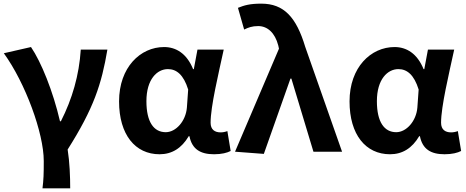

<svg xmlns="http://www.w3.org/2000/svg" viewBox="-20 -832 2557 1053"><path d="M213 201H365C365 137 362 57 351 -12C494 -238 537 -370 569 -560H423C414 -419 376 -289 314 -167H309C271 -331 206 -492 150 -574L1 -540C119 -377 220 -102 220 51C220 124 219 153 213 201Z M855 14C923 14 976 -19 1015 -85H1019C1033 -14 1079 14 1154 14C1196 14 1226 6 1245 -4L1227 -113C1214 -108 1201 -106 1190 -106C1158 -106 1135 -121 1135 -159C1135 -248 1178 -426 1207 -560H1063L1043 -453H1039C1004 -539 945 -574 880 -574C750 -574 633 -463 633 -276C633 -93 722 14 855 14ZM889 -107C824 -107 783 -162 783 -277C783 -398 842 -453 901 -453C948 -453 987 -422 1012 -341L1005 -242C999 -168 945 -107 889 -107Z M1427 12 1573 -401H1578L1699 0H1856L1654 -575C1605 -738 1537 -812 1413 -812C1350 -812 1320 -803 1285 -789L1319 -670C1342 -681 1362 -689 1396 -689C1447 -689 1488 -652 1506 -583L1510 -565L1269 0Z M2119 14C2187 14 2240 -19 2279 -85H2283C2297 -14 2343 14 2418 14C2460 14 2490 6 2509 -4L2491 -113C2478 -108 2465 -106 2454 -106C2422 -106 2399 -121 2399 -159C2399 -248 2442 -426 2471 -560H2327L2307 -453H2303C2268 -539 2209 -574 2144 -574C2014 -574 1897 -463 1897 -276C1897 -93 1986 14 2119 14ZM2153 -107C2088 -107 2047 -162 2047 -277C2047 -398 2106 -453 2165 -453C2212 -453 2251 -422 2276 -341L2269 -242C2263 -168 2209 -107 2153 -107Z"/></svg>

Font: Noto Sans JP
Style: Bold
Weight: 700
Designer: Ryoko NISHIZUKA  (kana, bopomofo & ideographs); Paul D. Hunt (Latin, Greek & Cyrillic); Sandoll Communications , Soo-you
Foundry: Adobe
Version: Version 2.002;hotconv 1.0.116;makeotfexe 2.5.65601